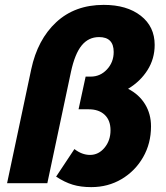

<svg xmlns="http://www.w3.org/2000/svg" viewBox="-20 -751 681 787"><path d="M9 0 108 -467Q134 -589 210.5 -660Q287 -731 405 -731Q500 -731 557 -686.5Q614 -642 614 -567Q614 -510 584.5 -463.5Q555 -417 505 -387Q550 -364 574.5 -324Q599 -284 599 -233Q599 -163 566.5 -106.5Q534 -50 478.5 -17Q423 16 354 16Q311 16 278 6Q245 -4 210 -27L285 -140Q316 -116 349 -116Q384 -116 408.5 -145.5Q433 -175 433 -217Q433 -258 409 -280.5Q385 -303 344 -303H302L331 -437H352Q391 -437 418.5 -466.5Q446 -496 446 -538Q446 -599 386 -599Q343 -599 315 -565Q287 -531 271 -457L174 0Z"/></svg>

Font: Wix Madefor Text ExtraBold
Style: Italic
Weight: 800
Italic angle: -12°
Designer: Dalton Maag Ltd
Foundry: Dalton Maag Ltd
Version: Version 3.100